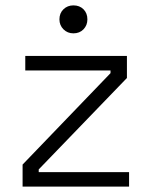

<svg xmlns="http://www.w3.org/2000/svg" viewBox="-20 -694 562 714"><path d="M64 0V-82L391 -422V-432H74V-486H452V-404L124 -64V-54H460V0ZM201 -622Q201 -645 216 -659.5Q231 -674 253 -674Q276 -674 290.5 -659.5Q305 -645 305 -622Q305 -600 290.5 -585Q276 -570 253 -570Q231 -570 216 -585Q201 -600 201 -622Z"/></svg>

Font: Space 7353
Style: Regular
Weight: 400
Designer: Christine Claussen + Ruben Lyon  (Space 7353)
Version: Version 1.000;FEAKit 1.0